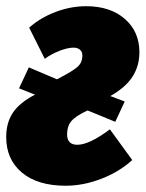

<svg xmlns="http://www.w3.org/2000/svg" viewBox="-33 -574 465 613"><path d="M213.9 -111.8Q252 -111.8 317.9 -161.1L389.2 -63Q348.1 -25.4 290.5 -3.2Q232.9 19 176.8 19Q87.4 19 37.1 -22.9Q-13.2 -64.9 -13.2 -136.2Q-13.2 -182.1 8.1 -214.1Q29.3 -246.1 79.1 -272L73.2 -273.9L27.8 -292L59.1 -358.9L148.9 -320.8Q199.2 -346.7 214.6 -360.6Q230 -374.5 230 -397Q230 -408.7 222.2 -415.3Q214.4 -421.9 202.1 -421.9Q183.6 -421.9 157.5 -411.9Q131.3 -401.9 109.9 -386.2L60.1 -485.8Q96.2 -517.6 144.5 -535.9Q192.9 -554.2 242.2 -554.2Q318.8 -554.2 365.5 -513.7Q412.1 -473.1 412.1 -407.2Q412.1 -363.8 390.1 -329.3Q368.2 -294.9 318.8 -267.1H319.8L365.2 -250L335 -185.1L252 -219.2L246.1 -221.2Q207 -202.6 194.1 -186.5Q181.2 -170.4 181.2 -145Q181.2 -111.8 213.9 -111.8Z"/></svg>

Font: Fira Sans Compressed Heavy
Style: Italic
Weight: 900
Width: 3
Italic angle: -8°
Designer: Carrois Corporate & Edenspiekermann AG
Foundry: Carrois Corporate GbR & Edenspiekermann AG
Version: Version 4.203;PS 004.203;hotconv 1.0.88;makeotf.lib2.5.64775